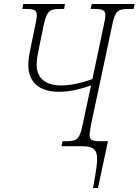

<svg xmlns="http://www.w3.org/2000/svg" viewBox="-20 -734 696 964"><path d="M447 210H472L522 -25H484C442 -25 430 -31 430 -57C430 -69 433 -85 437 -108L543 -606C558 -680 572 -689 627 -689H651L656 -714H441L435 -689H453C494 -689 509 -684 509 -657C509 -645 506 -629 501 -607L444 -337C393 -318 333 -305 288 -305C207 -305 164 -342 164 -410C164 -434 170 -465 176 -494L199 -606C215 -680 229 -689 283 -689H302L306 -714H97L92 -689H110C150 -689 165 -684 165 -657C165 -646 162 -629 157 -607L134 -495C128 -466 122 -436 122 -409C122 -320 178 -273 278 -273C338 -273 403 -293 437 -305L395 -108C380 -34 366 -25 311 -25H294L289 0H383C481 0 481 28 447 210Z"/></svg>

Font: Noto Serif Condensed ExtraLight
Style: Italic
Weight: 200
Width: 3
Italic angle: -12°
Designer: Monotype Design Team
Foundry: Monotype Imaging Inc.
Version: Version 2.013